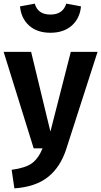

<svg xmlns="http://www.w3.org/2000/svg" viewBox="-22 -815 556 1055"><path d="M514 -530 343 1Q311 102 242.5 157Q174 212 57 220L42 118Q118 108 153.5 82Q189 56 212 0H163L-2 -530H149L255 -92L367 -530ZM88 -780 169 -795Q186 -735 255 -735Q324 -735 342 -795L423 -780Q417 -714 372.5 -674.5Q328 -635 255 -635Q182 -635 138 -674.5Q94 -714 88 -780Z"/></svg>

Font: FiraSans
Style: Regular
Weight: 600
Designer: Carrois Corporate & Edenspiekermann AG
Foundry: Carrois Corporate GbR & Edenspiekermann AG
Version: Version 3.106;PS 003.106;hotconv 1.0.70;makeotf.lib2.5.58329